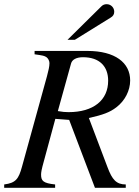

<svg xmlns="http://www.w3.org/2000/svg" viewBox="-33 -896 664 916"><path d="M289 -706H324L495 -812C507 -819 512 -828 512 -840C512 -860 496 -876 476 -876C466 -876 458 -873 451 -866ZM132 -653V-637C174 -631 178 -630 189 -623C196 -618 203 -606 203 -595C203 -578 198 -559 191 -532L72 -101C56 -42 42 -23 -13 -16V0H230V-16C173 -22 163 -33 163 -63C163 -73 165 -87 176 -126L231 -329L297 -324L420 0H567V-16C522 -16 502 -39 480 -98L391 -333C458 -348 491 -360 522 -384C563 -415 588 -464 588 -512C588 -597 516 -653 384 -653ZM306 -593C311 -612 332 -623 363 -623C441 -623 483 -580 483 -511C483 -418 413 -361 294 -361C276 -361 268 -362 243 -366Z"/></svg>

Font: XITS
Style: Italic
Weight: 400
Italic angle: -16.33°
Designer: MicroPress Inc., with final additions and corrections provided by Coen Hoffman, Elsevier (retired)
Version: Version 1.107